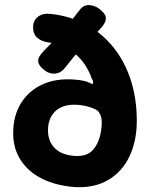

<svg xmlns="http://www.w3.org/2000/svg" viewBox="-20 -736 592 772"><path d="M394 -687Q407 -674 405.5 -660Q404 -646 393.5 -632.5Q383 -619 370 -606Q350 -586 334 -569.5Q318 -553 303 -537Q288 -521 273.5 -503.5Q259 -486 241 -463Q224 -441 199 -440Q174 -439 154 -458L149 -462Q136 -475 134 -486Q132 -497 138 -508Q144 -519 157 -532Q197 -572 232.5 -612.5Q268 -653 302 -698Q319 -719 345 -715Q371 -711 390 -691ZM530 -250Q530 -169 500.5 -107Q471 -45 414.5 -12Q358 21 278 16Q205 10 150 -17Q95 -44 64 -91Q33 -138 33 -200Q33 -270 64 -320.5Q95 -371 150.5 -396.5Q206 -422 281 -416Q296 -415 314 -411.5Q332 -408 348 -399Q354 -397 354.5 -404Q355 -411 349 -420Q327 -482 283 -519Q239 -556 177 -565Q147 -569 130 -584Q113 -599 113 -626Q113 -654 133 -669Q153 -684 185 -680Q265 -671 328.5 -636Q392 -601 437 -544.5Q482 -488 506 -413.5Q530 -339 530 -250ZM385 -203Q390 -229 389 -249.5Q388 -270 378 -284Q374 -292 358 -299Q342 -306 321.5 -310.5Q301 -315 279 -315Q228 -315 200.5 -287Q173 -259 173 -212Q173 -168 200 -140.5Q227 -113 280 -109Q329 -106 353 -132.5Q377 -159 385 -203Z"/></svg>

Font: Winky Sans SemiBold
Style: Regular
Weight: 600
Designer: Simon Atzbach
Foundry: typofactur
Version: Version 1.205